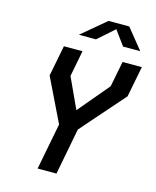

<svg xmlns="http://www.w3.org/2000/svg" viewBox="-135 -1031 909 1122"><g transform="rotate(15 319.0 -470.0)"><path d="M202.5 0H316.5L370.5 -281L601 -543.5L637.5 -730H521L490.5 -575L333 -388L248 -572.5L278.5 -730H166L129.5 -543.5L257 -281ZM233 -817.5H336.5L436 -905.5L500.5 -817.5H604.5L505 -940.5H379.5Z"/></g></svg>

Font: Monaspace Krypton Medium
Style: Italic
Weight: 500
Italic angle: -11°
Designer: Riley Cran & the Lettermatic Team
Foundry: Lettermatic
Version: Version 1.101 (Monaspace Krypton)